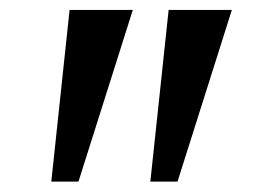

<svg xmlns="http://www.w3.org/2000/svg" viewBox="-20 -846 539 378"><path d="M241.5 -826.5 134.5 -488.5H81L117 -826.5ZM436.5 -826.5 329.5 -488.5H276L312 -826.5Z"/></svg>

Font: Merriweather Light 18pt Medium
Style: Regular
Weight: 500
Version: Version 2.100